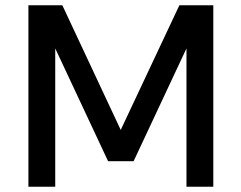

<svg xmlns="http://www.w3.org/2000/svg" viewBox="-20 -710 918 730"><path d="M88 0V-690H217L439 -216L662 -690H791V0H689V-526L488 -97H391L190 -526V0Z"/></svg>

Font: Oxanium Medium
Style: Regular
Weight: 500
Designer: Severin Meyer
Version: Version 1.001